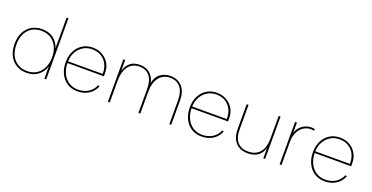

<svg xmlns="http://www.w3.org/2000/svg" viewBox="-27 -1419 4122 2125"><g transform="rotate(20 2033.5 -356.5)"><path d="M494 -354 493 -351V-720H515V0H493V-145Q474 -80 420 -36.5Q366 7 284 7Q214 7 161.5 -24.5Q109 -56 80 -114Q51 -172 51 -250Q51 -328 80 -385.5Q109 -443 161.5 -475Q214 -507 284 -507Q371 -507 424 -463Q477 -419 494 -354ZM73 -250Q73 -141 130 -77Q187 -13 284 -13Q347 -13 394 -43Q441 -73 467 -126.5Q493 -180 493 -250Q493 -320 467.5 -373.5Q442 -427 395 -457Q348 -487 284 -487Q187 -487 130 -423Q73 -359 73 -250Z M881 7Q813 7 761.5 -26Q710 -59 681 -118Q652 -177 652 -255Q652 -329 681.5 -386Q711 -443 762.5 -475Q814 -507 881 -507Q945 -507 995 -478.5Q1045 -450 1074 -401.5Q1103 -353 1103 -291Q1103 -284 1103.5 -273Q1104 -262 1103 -250H674Q675 -180 701.5 -126.5Q728 -73 774.5 -43Q821 -13 881 -13Q951 -13 1002.5 -45Q1054 -77 1078 -136L1096 -129Q1071 -64 1014.5 -28.5Q958 7 881 7ZM1081 -270Q1083 -334 1058.5 -383Q1034 -432 988.5 -459.5Q943 -487 881 -487Q823 -487 777 -459Q731 -431 703.5 -382Q676 -333 674 -270Z M1241 -500H1263V-371Q1278 -430 1320 -468Q1362 -506 1439 -506Q1502 -506 1550 -470Q1598 -434 1615 -359Q1632 -437 1682 -471.5Q1732 -506 1800 -506Q1852 -506 1894.5 -482Q1937 -458 1962 -408.5Q1987 -359 1987 -281V0H1965V-282Q1965 -381 1921 -433.5Q1877 -486 1800 -486Q1720 -486 1671.5 -426.5Q1623 -367 1623 -250V0H1601V-282Q1601 -381 1558.5 -433.5Q1516 -486 1438 -486Q1357 -486 1310 -426.5Q1263 -367 1263 -250V0H1241Z M2343 7Q2275 7 2223.5 -26Q2172 -59 2143 -118Q2114 -177 2114 -255Q2114 -329 2143.5 -386Q2173 -443 2224.5 -475Q2276 -507 2343 -507Q2407 -507 2457 -478.5Q2507 -450 2536 -401.5Q2565 -353 2565 -291Q2565 -284 2565.5 -273Q2566 -262 2565 -250H2136Q2137 -180 2163.5 -126.5Q2190 -73 2236.5 -43Q2283 -13 2343 -13Q2413 -13 2464.5 -45Q2516 -77 2540 -136L2558 -129Q2533 -64 2476.5 -28.5Q2420 7 2343 7ZM2543 -270Q2545 -334 2520.5 -383Q2496 -432 2450.5 -459.5Q2405 -487 2343 -487Q2285 -487 2239 -459Q2193 -431 2165.5 -382Q2138 -333 2136 -270Z M3093 0H3072L3071 -124Q3055 -62 3009.5 -27.5Q2964 7 2887 7Q2833 7 2789 -15.5Q2745 -38 2719.5 -87Q2694 -136 2694 -213V-500H2716V-211Q2716 -112 2760.5 -62.5Q2805 -13 2887 -13Q2972 -13 3021.5 -68Q3071 -123 3071 -239V-500H3093Z M3264 -500H3286V-380Q3298 -418 3327.5 -449Q3357 -480 3399.5 -495Q3442 -510 3495 -500V-479Q3451 -489 3413 -477.5Q3375 -466 3346.5 -438Q3318 -410 3302 -368.5Q3286 -327 3286 -278V0H3264Z M3793 7Q3725 7 3673.5 -26Q3622 -59 3593 -118Q3564 -177 3564 -255Q3564 -329 3593.5 -386Q3623 -443 3674.5 -475Q3726 -507 3793 -507Q3857 -507 3907 -478.5Q3957 -450 3986 -401.5Q4015 -353 4015 -291Q4015 -284 4015.5 -273Q4016 -262 4015 -250H3586Q3587 -180 3613.5 -126.5Q3640 -73 3686.5 -43Q3733 -13 3793 -13Q3863 -13 3914.5 -45Q3966 -77 3990 -136L4008 -129Q3983 -64 3926.5 -28.5Q3870 7 3793 7ZM3993 -270Q3995 -334 3970.5 -383Q3946 -432 3900.5 -459.5Q3855 -487 3793 -487Q3735 -487 3689 -459Q3643 -431 3615.5 -382Q3588 -333 3586 -270Z"/></g></svg>

Font: Albert Sans Thin
Style: Regular
Weight: 250
Designer: Andreas Rasmussen
Foundry: a.Foundry
Version: Version 1.025